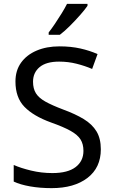

<svg xmlns="http://www.w3.org/2000/svg" viewBox="-20 -964 589 994"><path d="M502 -191Q502 -96 433 -43Q364 10 247 10Q187 10 136 1Q85 -8 51 -24V-110Q87 -94 140.5 -81Q194 -68 251 -68Q331 -68 371.5 -99Q412 -130 412 -183Q412 -218 397 -242Q382 -266 345.5 -286.5Q309 -307 244 -330Q153 -363 106.5 -411Q60 -459 60 -542Q60 -599 89 -639.5Q118 -680 169.5 -702Q221 -724 288 -724Q347 -724 396 -713Q445 -702 485 -684L457 -607Q420 -623 376.5 -634Q333 -645 286 -645Q219 -645 185 -616.5Q151 -588 151 -541Q151 -505 166 -481Q181 -457 215 -438Q249 -419 307 -397Q370 -374 413.5 -347.5Q457 -321 479.5 -284Q502 -247 502 -191ZM433 -934Q421 -916 396 -887.5Q371 -859 342.5 -830.5Q314 -802 290 -784H232V-796Q247 -815 264.5 -841Q282 -867 299 -894.5Q316 -922 327 -944H433Z"/></svg>

Font: Noto Sans Sogdian
Style: Regular
Weight: 400
Designer: Monotype Design Team
Foundry: Monotype Imaging Inc.
Version: Version 2.002; ttfautohint (v1.8.4.7-5d5b)